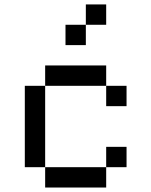

<svg xmlns="http://www.w3.org/2000/svg" viewBox="-20 -838 676 858"><path d="M181.8 -545.5V-454.5H454.5V-545.5ZM90.9 -454.5V-90.9H181.8V-454.5ZM181.8 -90.9V0H454.5V-90.9ZM454.5 -454.5V-363.6H545.5V-454.5ZM454.5 -181.8V-90.9H545.5V-181.8ZM363.6 -818.2V-727.3H454.5V-818.2ZM272.7 -727.3V-636.4H363.6V-727.3Z"/></svg>

Font: Departure Mono
Style: Regular
Weight: 400
Monospace: yes
Designer: Helena Zhang
Version: Version 1.500;Glyphs 3.3.1 (3343)